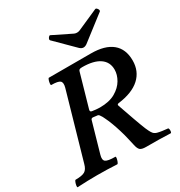

<svg xmlns="http://www.w3.org/2000/svg" viewBox="-215 -1031 1106 1178"><g transform="rotate(-30 338.5 -442.5)"><path d="M-8 4Q-12 4 -10.5 -7.5Q-9 -19 -4.5 -30.5Q0 -42 4 -42Q50 -42 69.5 -53.5Q89 -65 98 -99L231 -563Q240 -596 226.5 -608Q213 -620 165 -620Q161 -620 162 -631.5Q163 -643 167 -654.5Q171 -666 175 -666H472Q571 -666 622 -624Q673 -582 673 -501Q673 -425 621 -377.5Q569 -330 468 -317Q454 -315 459 -303Q480 -242 500 -186Q520 -130 532 -101Q542 -78 549 -66.5Q556 -55 563 -50Q570 -45 580 -42Q595 -38 612.5 -35.5Q630 -33 651 -31Q656 -31 657.5 -22.5Q659 -14 657.5 -5.5Q656 3 651 3Q614 1 570.5 0.5Q527 0 479 0Q449 0 437.5 -10Q426 -20 420 -49Q416 -66 408.5 -99Q401 -132 391 -164Q381 -197 370 -226Q359 -255 349 -275Q345 -285 340.5 -292.5Q336 -300 331 -307Q325 -317 314 -317Q308 -318 301.5 -318.5Q295 -319 289 -320Q275 -322 272 -309L212 -99Q202 -65 217.5 -53.5Q233 -42 285 -42Q290 -42 288 -30.5Q286 -19 281.5 -7.5Q277 4 272 4Q238 2 202.5 1Q167 0 132 0Q98 0 62.5 1Q27 2 -8 4ZM355 -351Q422 -351 464.5 -375.5Q507 -400 528 -436Q549 -472 549 -508Q549 -562 506.5 -591Q464 -620 383 -620Q369 -620 364 -616.5Q359 -613 357 -605L291 -374Q286 -358 301 -356Q315 -354 328 -352.5Q341 -351 355 -351ZM452 -720Q440 -720 427 -731L296 -861Q292 -865 294.5 -872Q297 -879 302.5 -884.5Q308 -890 312 -888L444 -823Q449 -821 453.5 -820Q458 -819 463 -819Q474 -819 483 -823L630 -888Q636 -891 642 -885.5Q648 -880 650.5 -872.5Q653 -865 648 -861L477 -729Q464 -720 452 -720Z"/></g></svg>

Font: Junicode VF
Style: Italic
Weight: 400
Italic angle: -11°
Designer: Peter S. Baker
Version: Version 2.209